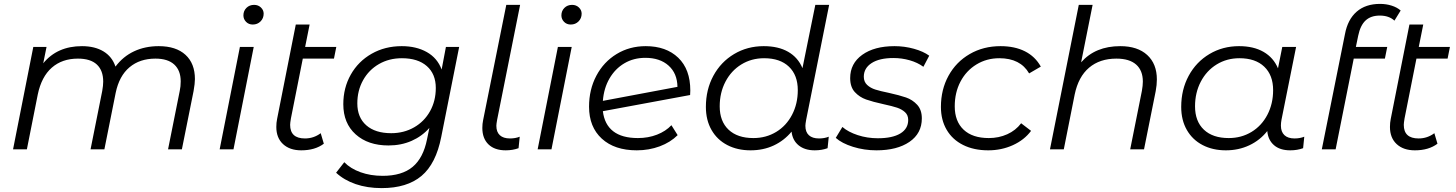

<svg xmlns="http://www.w3.org/2000/svg" viewBox="-20 -767 7477 986"><path d="M981 -361Q981 -338 974 -299L914 0H843L903 -300Q908 -323 908 -349Q908 -405 875 -435.5Q842 -466 778 -466Q698 -466 645 -421.5Q592 -377 574 -290L516 0H445L505 -300Q510 -328 510 -348Q510 -405 477.5 -435.5Q445 -466 380 -466Q299 -466 246 -419.5Q193 -373 174 -282L118 0H47L151 -526H219L202 -442Q274 -530 401 -530Q467 -530 511.5 -503Q556 -476 573 -425Q612 -477 668.5 -503.5Q725 -530 795 -530Q884 -530 932.5 -485.5Q981 -441 981 -361Z M1212 -526H1283L1179 0H1108ZM1230 -688Q1230 -711 1245.5 -726.5Q1261 -742 1285 -742Q1306 -742 1320 -728.5Q1334 -715 1334 -697Q1334 -673 1318 -657Q1302 -641 1278 -641Q1257 -641 1243.5 -655Q1230 -669 1230 -688Z M1474 -159Q1470 -135 1470 -126Q1470 -56 1546 -56Q1591 -56 1627 -83L1643 -29Q1598 5 1527 5Q1468 5 1433.5 -27Q1399 -59 1399 -115Q1399 -137 1403 -156L1499 -641H1570L1547 -526H1707L1695 -466H1535Z M2338 -526 2246 -64Q2219 74 2144.5 136.5Q2070 199 1940 199Q1866 199 1806.5 178.5Q1747 158 1706 120L1748 66Q1780 99 1831.5 117.5Q1883 136 1945 136Q2044 136 2099 90Q2154 44 2173 -52L2185 -110Q2147 -67 2093.5 -43.5Q2040 -20 1975 -20Q1870 -20 1806.5 -77Q1743 -134 1743 -232Q1743 -316 1781.5 -384Q1820 -452 1888.5 -491Q1957 -530 2043 -530Q2118 -530 2172 -499.5Q2226 -469 2248 -410L2270 -526ZM2218 -315Q2218 -387 2172 -427.5Q2126 -468 2044 -468Q1978 -468 1926 -438Q1874 -408 1844.5 -355Q1815 -302 1815 -236Q1815 -164 1861 -123.5Q1907 -83 1989 -83Q2054 -83 2106.5 -113Q2159 -143 2188.5 -196Q2218 -249 2218 -315Z M2457 -110Q2457 -131 2461 -150L2580 -742H2651L2533 -152Q2529 -130 2529 -121Q2529 -89 2547 -72.5Q2565 -56 2599 -56Q2627 -56 2649 -65L2643 -6Q2613 5 2577 5Q2520 5 2488.5 -25.5Q2457 -56 2457 -110Z M2845 -526H2916L2812 0H2741ZM2863 -688Q2863 -711 2878.5 -726.5Q2894 -742 2918 -742Q2939 -742 2953 -728.5Q2967 -715 2967 -697Q2967 -673 2951 -657Q2935 -641 2911 -641Q2890 -641 2876.5 -655Q2863 -669 2863 -688Z M3525 -302 3524 -279 3076 -196Q3084 -128 3129 -93Q3174 -58 3256 -58Q3309 -58 3354 -75.5Q3399 -93 3428 -124L3460 -73Q3423 -36 3368 -15.5Q3313 5 3250 5Q3136 5 3070.5 -55Q3005 -115 3005 -219Q3005 -307 3042.5 -378Q3080 -449 3146.5 -489.5Q3213 -530 3296 -530Q3401 -530 3463 -470.5Q3525 -411 3525 -302ZM3076 -249 3459 -321Q3458 -390 3413.5 -430Q3369 -470 3294 -470Q3234 -470 3186.5 -442Q3139 -414 3110 -364Q3081 -314 3076 -249Z M4116 -121Q4116 -89 4134 -72.5Q4152 -56 4186 -56Q4214 -56 4236 -65L4230 -6Q4200 5 4164 5Q4113 5 4081.5 -20.5Q4050 -46 4045 -91Q4007 -45 3953.5 -20Q3900 5 3834 5Q3767 5 3715 -22Q3663 -49 3634 -99.5Q3605 -150 3605 -218Q3605 -307 3643.5 -378Q3682 -449 3750 -489.5Q3818 -530 3902 -530Q3977 -530 4027.5 -501Q4078 -472 4101 -417L4167 -742H4238L4120 -152Q4116 -130 4116 -121ZM4077 -304Q4077 -381 4031.5 -424.5Q3986 -468 3904 -468Q3839 -468 3787 -436Q3735 -404 3705.5 -347.5Q3676 -291 3676 -221Q3676 -144 3721.5 -101Q3767 -58 3849 -58Q3914 -58 3966 -89.5Q4018 -121 4047.5 -177.5Q4077 -234 4077 -304Z M4272 -59 4306 -115Q4336 -89 4385 -73Q4434 -57 4488 -57Q4563 -57 4603.5 -81.5Q4644 -106 4644 -151Q4644 -176 4627.5 -191Q4611 -206 4587 -214Q4563 -222 4517 -232Q4462 -244 4428 -256Q4394 -268 4370 -294Q4346 -320 4346 -366Q4346 -441 4408 -485.5Q4470 -530 4574 -530Q4625 -530 4673.5 -516.5Q4722 -503 4752 -481L4722 -424Q4692 -446 4651.5 -457.5Q4611 -469 4568 -469Q4496 -469 4456 -443Q4416 -417 4416 -373Q4416 -347 4433 -331Q4450 -315 4475.5 -307Q4501 -299 4545 -290Q4599 -278 4632.5 -266.5Q4666 -255 4690 -229Q4714 -203 4714 -159Q4714 -82 4650.5 -38.5Q4587 5 4481 5Q4418 5 4360.5 -13Q4303 -31 4272 -59Z M4812 -218Q4812 -307 4851 -378Q4890 -449 4960 -489.5Q5030 -530 5118 -530Q5191 -530 5243.5 -503.5Q5296 -477 5325 -425L5265 -390Q5220 -468 5112 -468Q5047 -468 4994.5 -436Q4942 -404 4912.5 -348Q4883 -292 4883 -221Q4883 -144 4928.5 -101Q4974 -58 5058 -58Q5109 -58 5152.5 -77.5Q5196 -97 5224 -134L5275 -95Q5240 -48 5181.5 -21.5Q5123 5 5055 5Q4981 5 4926 -22.5Q4871 -50 4841.5 -100.5Q4812 -151 4812 -218Z M5921 -359Q5921 -331 5915 -299L5855 0H5784L5844 -300Q5849 -328 5849 -348Q5849 -405 5814.5 -435.5Q5780 -466 5713 -466Q5628 -466 5573 -419.5Q5518 -373 5499 -282L5443 0H5372L5520 -742H5591L5532 -447Q5605 -530 5733 -530Q5822 -530 5871.5 -484.5Q5921 -439 5921 -359Z M6678 -65 6672 -6Q6642 5 6606 5Q6553 5 6522.5 -21.5Q6492 -48 6488 -94Q6451 -47 6396 -21Q6341 5 6275 5Q6208 5 6156 -22Q6104 -49 6075 -99.5Q6046 -150 6046 -218Q6046 -307 6084.5 -378Q6123 -449 6191 -489.5Q6259 -530 6343 -530Q6418 -530 6469 -500.5Q6520 -471 6543 -416L6565 -526H6636L6561 -152Q6558 -136 6558 -122Q6558 -90 6576 -73Q6594 -56 6628 -56Q6656 -56 6678 -65ZM6518 -304Q6518 -381 6472.5 -424.5Q6427 -468 6345 -468Q6280 -468 6228 -436Q6176 -404 6146.5 -347.5Q6117 -291 6117 -221Q6117 -144 6162.5 -101Q6208 -58 6290 -58Q6355 -58 6407 -89.5Q6459 -121 6488.5 -177.5Q6518 -234 6518 -304Z M6955 -584 6943 -526H7104L7092 -466H6932L6839 0H6768L6887 -592Q6901 -667 6947 -707Q6993 -747 7067 -747Q7099 -747 7127 -738Q7155 -729 7173 -713L7141 -661Q7113 -687 7066 -687Q7020 -687 6993 -662Q6966 -637 6955 -584Z M7193 -159Q7189 -135 7189 -126Q7189 -56 7265 -56Q7310 -56 7346 -83L7362 -29Q7317 5 7246 5Q7187 5 7152.5 -27Q7118 -59 7118 -115Q7118 -137 7122 -156L7218 -641H7289L7266 -526H7426L7414 -466H7254Z"/></svg>

Font: Montserrat Alternates
Style: Italic
Weight: 400
Italic angle: -11.3°
Designer: Julieta Ulanovsky
Foundry: Julieta Ulanovsky
Version: Version 7.200